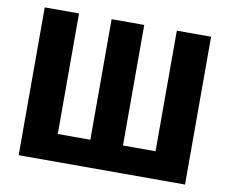

<svg xmlns="http://www.w3.org/2000/svg" viewBox="-76 -790 1062 887"><g transform="rotate(10 454.5 -346.5)"><path d="M684.1 -693.4H844.9V0H64.5V-693.4H225.4V-127.8H378.2V-693.4H531.3V-127.8H684.1Z"/></g></svg>

Font: Fira Sans Variable
Style: Regular
Weight: 400
Designer: Carrois Corporate & Edenspiekermann AG
Foundry: Carrois Corporate GbR & Edenspiekermann AG
Version: Version 4.202